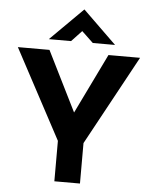

<svg xmlns="http://www.w3.org/2000/svg" viewBox="-63 -1031 848 1083"><g transform="rotate(5 361.0 -490.0)"><path d="M286 -229 15 -736H194L384 -354L341 -351L528 -736H707L431 -229V0H286ZM434 -796 356 -870 390 -880 311 -796H185L370 -980H371L560 -796Z"/></g></svg>

Font: Reem Kufi Fun
Style: Bold
Weight: 700
Designer: Khaled Hosny
Version: Version 1.005